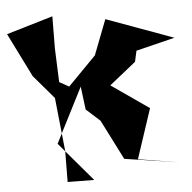

<svg xmlns="http://www.w3.org/2000/svg" viewBox="-64 -612 719 720"><g transform="rotate(-5 296.0 -251.5)"><path d="M253 -205 305 -158 381 -8 585 23 432 -2 494 -189 353 -287 453 -367 462 -408 608 -444 356 -536 305 -404 199 -296 163 -316 158 -443 159 -564 -16 -512 66 -347 142 -258 163 -57 162 60 262 61 137 -86 242 -292Z"/></g></svg>

Font: Asimov Silicon
Style: Regular
Weight: 400
Designer: Google
Version: Version 2.000980; 2014